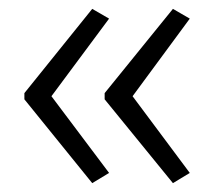

<svg xmlns="http://www.w3.org/2000/svg" viewBox="-20 -488 482 433"><path d="M35 -278 188 -468 226 -446 96 -271 226 -98 188 -75 35 -264ZM216 -278 370 -468 408 -446 279 -271 408 -98 370 -75 216 -264Z"/></svg>

Font: Noto Sans Lao Looped SemiCondensed Light
Style: Regular
Weight: 300
Width: 4
Designer: Mark Frömberg, Ben Mitchell
Foundry: The Fontpad Ltd
Version: Version 1.002; ttfautohint (v1.8.4.7-5d5b)